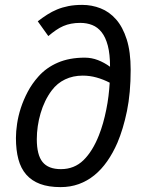

<svg xmlns="http://www.w3.org/2000/svg" viewBox="-20 -747 590 782"><path d="M428.2 -475.1Q428.2 -526.4 419.2 -560.8Q410.2 -595.2 394 -615.7Q377.9 -636.2 355.7 -645Q333.5 -653.8 307.1 -653.8Q287.1 -653.8 270.3 -650.6Q253.4 -647.5 238 -640.9Q222.7 -634.3 207.8 -624Q192.9 -613.8 176.8 -600.1L133.8 -660.2Q153.3 -675.3 172.4 -687.5Q191.4 -699.7 212.6 -708.5Q233.9 -717.3 258.8 -722.2Q283.7 -727.1 314.9 -727.1Q354 -727.1 389.6 -713.1Q425.3 -699.2 452.6 -668.2Q480 -637.2 496.1 -586.7Q512.2 -536.1 512.2 -462.9Q512.2 -368.2 497.1 -294.7Q481.9 -221.2 458 -165Q439.9 -123.5 416.5 -90.1Q393.1 -56.6 364.3 -33.2Q335.4 -9.8 301 2.7Q266.6 15.1 227.1 15.1Q177.7 15.1 143.3 2.2Q108.9 -10.7 86.9 -35.9Q64.9 -61 54.9 -98.4Q44.9 -135.7 44.9 -185.1Q44.9 -211.4 49.6 -242.9Q54.2 -274.4 64.9 -307.4Q75.7 -340.3 93 -373.3Q110.4 -406.2 136.2 -435.1Q168.5 -471.7 215.6 -491.9Q262.7 -512.2 325.2 -512.2Q353 -512.2 378.9 -502.2Q404.8 -492.2 428.2 -475.1ZM129.9 -180.2Q129.9 -116.2 153.3 -87.2Q176.8 -58.1 228 -58.1Q282.7 -58.1 320.1 -94.7Q357.4 -131.3 382.8 -195.8Q392.1 -219.2 399.7 -245.8Q407.2 -272.5 412.8 -300.3Q418.5 -328.1 421.9 -356Q425.3 -383.8 426.8 -410.2Q400.4 -423.8 373 -431.4Q345.7 -439 316.9 -439Q277.3 -439 245.1 -423.6Q212.9 -408.2 190.9 -378.9Q175.8 -358.9 164.3 -335.2Q152.8 -311.5 145.3 -285.6Q137.7 -259.8 133.8 -232.9Q129.9 -206.1 129.9 -180.2Z"/></svg>

Font: Lorenzo Sans
Style: Italic
Weight: 400
Italic angle: -12°
Foundry: Intel Corporation
Version: Version 1.00; ttfautohint (v1.5)